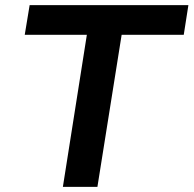

<svg xmlns="http://www.w3.org/2000/svg" viewBox="-20 -725 751 745"><path d="M224 0 317 -590H76L95 -705H711L693 -590H452L358 0Z"/></svg>

Font: Nunito Sans 8pt
Style: Bold Italic
Weight: 700
Italic angle: -9°
Version: Version 3.101;gftools[0.9.27]